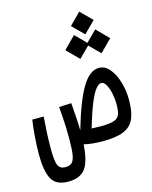

<svg xmlns="http://www.w3.org/2000/svg" viewBox="-131 -813 848 1069"><g transform="rotate(-15 293.0 -278.5)"><path d="M371.1 3.4Q341.8 3.4 314.7 0.7Q287.6 -2 263.7 -7.8Q257.3 90.3 226.8 130.6Q196.3 170.9 128.4 170.9Q57.6 170.9 33 124Q8.3 77.1 8.3 -15.6Q8.3 -62 12.2 -115.7Q16.1 -169.4 22.9 -214.8H88.9Q85 -167.5 82.8 -122.1Q80.6 -76.7 80.6 -34.2Q80.6 39.6 91.3 64.2Q102.1 88.9 132.8 88.9Q156.7 88.9 169.9 77.9Q183.1 66.9 188.7 35.2Q194.3 3.4 194.3 -58.6Q194.3 -93.3 193.4 -121.3Q192.4 -149.4 190.4 -178.2Q188.5 -207 185.5 -243.7L256.3 -247.1Q259.8 -201.2 262.5 -165Q265.1 -128.9 265.6 -89.4Q265.6 -89.4 266.1 -89.4Q312.5 -249 357.2 -323Q401.9 -397 455.1 -397Q490.2 -397 516.6 -365.2Q543 -333.5 557.4 -284.2Q571.8 -234.9 571.8 -181.2Q571.8 -114.3 554.2 -73.7Q536.6 -33.2 493.2 -14.9Q449.7 3.4 371.1 3.4ZM329.6 -81.5Q354.5 -80.1 382.3 -80.1Q434.6 -80.1 459.2 -88.9Q483.9 -97.7 491.2 -118.9Q498.5 -140.1 498.5 -177.7Q498.5 -208.5 491.7 -239.7Q484.9 -271 473.1 -291.7Q461.4 -312.5 446.3 -312.5Q431.6 -312.5 414.3 -291.3Q397 -270 376 -219.5Q355 -168.9 329.6 -81.5ZM491.2 -471.7 430.2 -532.7 369.1 -471.7 300.8 -540.5 369.1 -609.4 430.2 -547.9 491.2 -609.4 559.6 -540.5ZM431.2 -596.7 365.7 -662.1 431.2 -728 496.6 -662.1Z"/></g></svg>

Font: Cascadia Code NF SemiLight
Style: Regular
Weight: 350
Monospace: yes
Designer: Aaron Bell
Foundry: Saja Typeworks
Version: Version 2404.023; ttfautohint (v1.8.4)